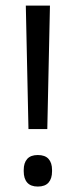

<svg xmlns="http://www.w3.org/2000/svg" viewBox="-20 -659 272 688"><path d="M149.5 -196.5H82L72.5 -639H159ZM115.5 9.5Q90 9.5 77.5 -4.8Q65 -19 65 -45V-50Q65 -75.5 77.5 -89.5Q90 -103.5 115.5 -103.5Q141.5 -103.5 154 -89.5Q166.5 -75.5 166.5 -50V-45Q166.5 -19 154 -4.8Q141.5 9.5 115.5 9.5Z"/></svg>

Font: Anek Telugu
Style: Regular
Weight: 400
Designer: Omkar Bhoir (Telugu), Yesha Goshar (Latin)
Foundry: Ek Type
Version: Version 1.003